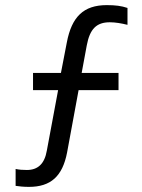

<svg xmlns="http://www.w3.org/2000/svg" viewBox="-20 -725 554 750"><path d="M93 5C178 5 224 -36 242 -129L287 -373H443V-440H299L319 -548C331 -612 357 -638 409 -638C430 -638 454 -634 478 -628V-694C454 -702 431 -705 397 -705C306 -705 260 -659 241 -559L218 -440H109V-373H207L163 -137C154 -84 127 -61 85 -61C68 -61 55 -62 41 -65V1C55 3 71 5 93 5Z"/></svg>

Font: Mission
Style: Regular
Weight: 400
Version: Version 1.000;FEAKit 1.0